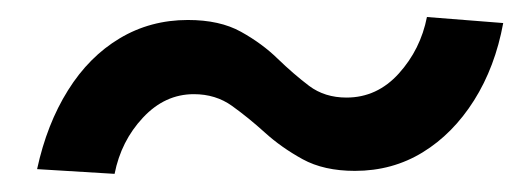

<svg xmlns="http://www.w3.org/2000/svg" viewBox="-20 -416 601 220"><path d="M111.3 -216.8 22.5 -222.2Q33.7 -273.9 57.9 -312.5Q82 -351.1 117.2 -372.1Q152.3 -393.1 195.3 -393.1Q231.9 -393.1 256.1 -379.6Q280.3 -366.2 298.3 -348.6Q316.4 -331.1 334.2 -317.6Q352.1 -304.2 377 -304.2Q412.1 -304.2 437 -331.8Q461.9 -359.4 469.2 -396.5L556.6 -389.6Q547.4 -339.4 523.2 -301Q499 -262.7 464.4 -241.5Q429.7 -220.2 386.7 -220.2Q351.1 -220.2 326.7 -233.6Q302.2 -247.1 283.4 -264.2Q264.6 -281.2 245.8 -294.7Q227.1 -308.1 202.1 -308.1Q168.9 -308.1 143.8 -281.2Q118.7 -254.4 111.3 -216.8Z"/></svg>

Font: Reddit Sans Medium
Style: Italic
Weight: 500
Italic angle: -11.25°
Designer: Stephen Hutchings
Version: Version 1.013